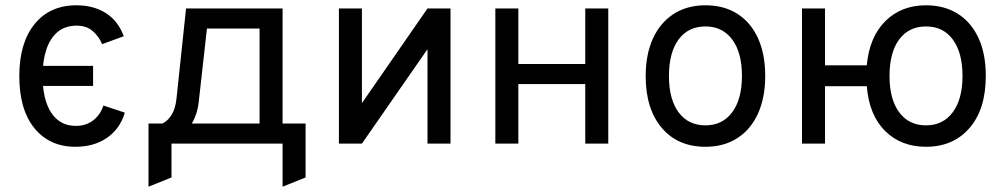

<svg xmlns="http://www.w3.org/2000/svg" viewBox="-20 -543 3800 726"><path d="M265 12Q167.5 12 110.2 -58.2Q53 -128.5 53 -255Q53 -381 110.8 -452Q168.5 -523 269 -523Q333 -523 379.8 -493.8Q426.5 -464.5 448 -406L366 -376Q355 -404 331.2 -425Q307.5 -446 270 -446Q226.5 -446 198 -422.2Q169.5 -398.5 155.2 -355.5Q141 -312.5 141 -255Q141 -197 155.5 -154.8Q170 -112.5 198 -89.8Q226 -67 267 -67Q305.5 -67 332.8 -88.2Q360 -109.5 371 -144L452 -117Q433.5 -55.5 384.5 -21.8Q335.5 12 265 12ZM92 -218V-294H332V-218Z M541.5 163V-76H594.5Q615.5 -86.5 629.5 -109.8Q643.5 -133 647.5 -171L683.5 -511H1048.5V-76H1135.5V128L1048.5 163V0H628.5V128ZM705.5 -76H961.5V-435H762.5L731.5 -158Q728.5 -132 721.5 -111.5Q714.5 -91 705.5 -76Z M1261.5 0V-511H1348.5V-153L1596.5 -511H1683.5V0H1596.5V-357L1348.5 0Z M1853 0V-511H1940V-301H2193V-511H2280V0H2193V-225H1940V0Z M2647.5 12Q2542.5 12 2482 -59.8Q2421.5 -131.5 2421.5 -255Q2421.5 -337.5 2449 -397.5Q2476.5 -457.5 2527.2 -490.2Q2578 -523 2647.5 -523Q2717.5 -523 2768.2 -490.8Q2819 -458.5 2846.2 -398.5Q2873.5 -338.5 2873.5 -256Q2873.5 -173.5 2846 -113.2Q2818.5 -53 2767.8 -20.5Q2717 12 2647.5 12ZM2647.5 -69Q2712 -69 2748.8 -118.8Q2785.5 -168.5 2785.5 -256Q2785.5 -344 2748.8 -393.5Q2712 -443 2647.5 -443Q2582.5 -443 2546 -393.8Q2509.5 -344.5 2509.5 -255Q2509.5 -167.5 2546 -118.2Q2582.5 -69 2647.5 -69Z M3481.5 12Q3387 12 3326.8 -47.8Q3266.5 -107.5 3257.5 -217H3099.5V0H3012.5V-511H3099.5V-296H3257.5Q3267.5 -403.5 3327.8 -463.2Q3388 -523 3481.5 -523Q3550 -523 3600.8 -491.5Q3651.5 -460 3679.5 -400.2Q3707.5 -340.5 3707.5 -256Q3707.5 -130 3646 -59Q3584.5 12 3481.5 12ZM3481.5 -69Q3546 -69 3582.8 -118.8Q3619.5 -168.5 3619.5 -256Q3619.5 -343 3583.2 -393Q3547 -443 3481.5 -443Q3416.5 -443 3380 -393.8Q3343.5 -344.5 3343.5 -255Q3343.5 -168 3380 -118.5Q3416.5 -69 3481.5 -69Z"/></svg>

Font: Undotted
Style: Regular
Weight: 400
Designer: Delve Withrington, Dave Bailey, Thomas Jockin
Foundry: Delve Fonts LLC
Version: Version 4.000